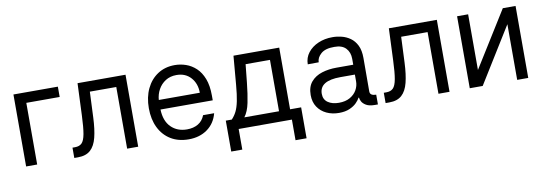

<svg xmlns="http://www.w3.org/2000/svg" viewBox="-55 -915 4068 1433"><g transform="rotate(-10 1979.5 -198.0)"><path d="M413.4 -545.5V-467.3H160.5V0H76.7V-545.5Z M441.8 0V-78.1H461.6Q494.3 -78.1 512.8 -96.4Q531.2 -114.7 540.1 -163.5Q549 -212.4 552.6 -304L562.5 -545.5H926.1V0H842.3V-467.3H642L633.5 -272.7Q629.6 -183.2 614.3 -122.5Q599.1 -61.8 564.8 -30.9Q530.5 0 470.2 0Z M1308.2 11.4Q1229.4 11.4 1172.4 -23.6Q1115.4 -58.6 1084.7 -121.6Q1054 -184.7 1054 -268.5Q1054 -352.3 1084.7 -416.4Q1115.4 -480.5 1170.6 -516.5Q1225.9 -552.6 1299.7 -552.6Q1342.3 -552.6 1383.9 -538.4Q1425.4 -524.1 1459.5 -492.4Q1493.6 -460.6 1513.8 -408.4Q1534.1 -356.2 1534.1 -279.8V-244.3H1138.1Q1141 -157 1187.7 -110.4Q1234.4 -63.9 1308.2 -63.9Q1357.6 -63.9 1392.8 -84.9Q1427.9 -105.8 1443.9 -147.7H1527.7Q1508.2 -72.8 1449.8 -30.7Q1391.3 11.4 1308.2 11.4ZM1138.1 -316.8H1448.9Q1448.9 -386 1408.4 -431.6Q1367.9 -477.3 1299.7 -477.3Q1251.8 -477.3 1216.6 -454.9Q1181.5 -432.5 1161.2 -395.8Q1141 -359 1138.1 -316.8Z M1603.7 156.2V-78.1H1649.1Q1671.2 -101.2 1685.7 -130.3Q1700.3 -159.4 1709.9 -206.3Q1719.5 -253.2 1725.9 -329.5L1744.3 -545.5H2090.9V-78.1H2174.7V156.2H2090.9V0H1687.5V156.2ZM1744.3 -78.1H2007.1V-467.3H1822.4L1808.2 -329.5Q1799.4 -244 1786.2 -180Q1773.1 -116.1 1744.3 -78.1Z M2446.7 12.1Q2394.9 12.1 2352.6 -7.8Q2310.4 -27.7 2285.5 -65.2Q2260.7 -102.6 2260.7 -155.5Q2260.7 -218.4 2292.3 -255.3Q2323.9 -292.3 2375.4 -308.2Q2426.8 -324.2 2486.5 -323.9H2612.9V-368.6Q2612.9 -418.3 2583.8 -449.2Q2554.7 -480.1 2496.4 -479.4Q2428.3 -480.1 2395.2 -450.8Q2362.2 -421.5 2362.2 -386.4L2279.1 -385.7Q2279.5 -435.7 2308.9 -473.5Q2338.4 -511.4 2387.4 -532.5Q2436.4 -553.6 2495 -553.3Q2528.4 -553.6 2563.7 -544.9Q2599.1 -536.2 2629.3 -514.9Q2659.4 -493.6 2678.1 -456Q2696.7 -418.3 2696.7 -360.1L2696 -107.2Q2696 -89.1 2708.8 -81.5Q2721.6 -73.9 2742.2 -73.9H2742.9V0H2721.6Q2677.2 0 2653.8 -14.2Q2630.3 -28.4 2621.6 -46Q2612.9 -63.6 2612.9 -73.9V-74.6H2608.7Q2600.5 -57.5 2580.6 -37.3Q2560.7 -17 2527.5 -2.5Q2494.3 12.1 2446.7 12.1ZM2458.8 -62.5Q2508.9 -62.5 2543.1 -82Q2577.4 -101.6 2594.8 -132.5Q2612.2 -163.4 2612.2 -197.4V-249.3H2502.1Q2343.8 -249.3 2343.8 -150.6Q2343.8 -106.9 2376.2 -84.7Q2408.7 -62.5 2458.8 -62.5Z M2801.1 0V-78.1H2821Q2853.7 -78.1 2872.2 -96.4Q2890.6 -114.7 2899.5 -163.5Q2908.4 -212.4 2911.9 -304L2921.9 -545.5H3285.5V0H3201.7V-467.3H3001.4L2992.9 -272.7Q2989 -183.2 2973.7 -122.5Q2958.5 -61.8 2924.2 -30.9Q2889.9 0 2829.5 0Z M3522.7 -123.6 3785.5 -545.5H3882.1V0H3798.3V-421.9L3536.9 0H3438.9V-545.5H3522.7Z"/></g></svg>

Font: Inter Zeller
Style: Regular
Weight: 400
Designer: Rasmus Andersson; Joe Bland
Foundry: zeller
Version: Version 3.015;git-dec3a8cb1